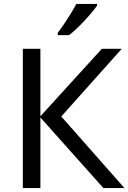

<svg xmlns="http://www.w3.org/2000/svg" viewBox="-20 -964 658 984"><path d="M618 0H510L187 -362V0H97V-714H187V-368L502 -714H604L294 -367ZM477 -944V-934Q464 -916 439.5 -887.5Q415 -859 386.5 -830.5Q358 -802 334 -784H276V-796Q290 -814 308 -840.5Q326 -867 343 -894.5Q360 -922 371 -944Z"/></svg>

Font: Apis
Style: Regular
Weight: 400
Designer: Monotype Design Team
Foundry: Monotype Imaging Inc.
Version: Version 2.000; build 0001